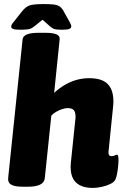

<svg xmlns="http://www.w3.org/2000/svg" viewBox="-20 -915 605 943"><path d="M436 8Q396 8 370.5 -6Q345 -20 334.5 -47.5Q324 -75 328 -116L350 -328Q351 -332 351 -335.5Q351 -339 351 -342Q351 -365 342 -374.5Q333 -384 313 -384Q300 -384 285 -379Q270 -374 256 -366Q242 -358 232 -347L200 -40Q196 2 118 2H92Q52 2 35 -8Q18 -18 20 -40L91 -722Q93 -738 112.5 -746Q132 -754 172 -754H200Q241 -754 258 -746Q275 -738 273 -722L246 -459Q272 -483 300 -499Q328 -515 357.5 -523Q387 -531 418 -531Q460 -531 486 -518.5Q512 -506 524.5 -480.5Q537 -455 537 -417Q537 -410 536.5 -402.5Q536 -395 535 -387L513 -170Q512 -159 515.5 -153.5Q519 -148 529 -148Q537 -148 543.5 -151.5Q550 -155 554 -155Q559 -155 560.5 -148Q562 -141 562 -130Q562 -116 560 -96.5Q558 -77 554.5 -59Q551 -41 546 -32Q540 -20 521 -11Q502 -2 479 3Q456 8 436 8ZM79 -769Q53 -769 44 -773Q35 -777 35 -784Q35 -789 38 -794.5Q41 -800 47 -807L88 -859Q108 -884 129 -889.5Q150 -895 194 -895Q224 -895 242.5 -893Q261 -891 272.5 -883.5Q284 -876 293 -859L322 -807Q326 -800 328 -795Q330 -790 330 -786Q330 -776 319.5 -772.5Q309 -769 283 -769Q261 -769 250 -771.5Q239 -774 225 -786L189 -818L149 -786Q133 -773 117.5 -771Q102 -769 79 -769Z"/></svg>

Font: Asap Black
Style: Italic
Weight: 900
Italic angle: -6°
Designer: Pablo Cosgaya
Foundry: Omnibus-Type
Version: Version 3.001